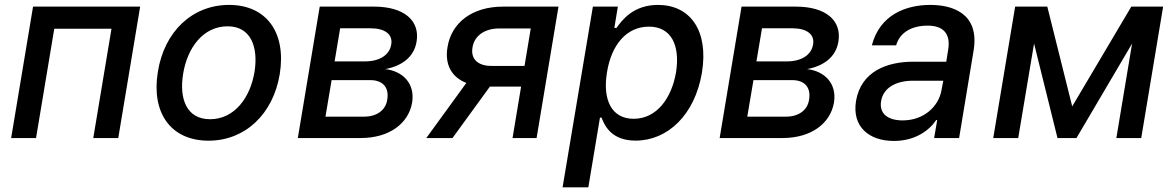

<svg xmlns="http://www.w3.org/2000/svg" viewBox="-20 -573 4873 797"><path d="M26.3 0H129.6L205.3 -453.8H442.8L367.2 0H470.9L561.8 -545.5H117.2Z M845.9 11C997.2 11 1114 -99.1 1141.3 -265.6C1169 -437.9 1086.3 -552.6 930.8 -552.6C778.8 -552.6 661.9 -442.5 635.3 -274.9C607.2 -103.7 689.6 11 845.9 11ZM740.1 -266C757.1 -372.9 822.1 -463.8 924.7 -463.8C1022 -463.8 1052.6 -377.5 1036.6 -274.9C1018.8 -168 953.8 -78.1 851.9 -78.1C753.9 -78.1 723.4 -163.7 740.1 -266Z M1216.3 0H1476.9C1596.2 0 1675.8 -60.4 1690.7 -147C1703.8 -228 1650.2 -278.1 1579.2 -286.2C1647.7 -299 1698.5 -335.6 1709.2 -399.9C1724.1 -489 1655.5 -545.5 1533 -545.5H1307.2ZM1331 -88.8 1356.5 -240.4H1517.4C1569.2 -240.4 1596.2 -209.9 1587.4 -158.7C1581 -116.1 1544.7 -88.8 1491.8 -88.8ZM1369 -318.2 1392 -455.6H1518.1C1578.1 -455.6 1611.5 -430 1604 -388.5C1597.3 -345.2 1555.8 -318.2 1496.1 -318.2Z M2107.6 0H2207.4L2298.3 -545.5H2067.8C1941.8 -545.5 1854.4 -480.5 1837.7 -377.8C1825.3 -305.4 1854.4 -252.5 1915.8 -228.7L1749.6 0H1858.3L2013.5 -213.4H2029.5H2143.1ZM1941.4 -376.4C1948.9 -423.3 1990.1 -454.9 2052.6 -454.9H2183.2L2157.3 -299.4H2019.5C1961.6 -299.4 1933.2 -329.9 1941.4 -376.4Z M2315.3 204.5H2422.2L2470.5 -84.9H2476.9C2490.4 -50.1 2518.8 10.7 2618.6 10.7C2750.7 10.7 2864.3 -95.2 2893.8 -271.7C2922.6 -448.5 2843 -552.6 2711.6 -552.6C2609.7 -552.6 2562.9 -490.8 2539.1 -457H2530.2L2544.7 -545.5H2441.1ZM2499.6 -272.7C2517.8 -386.7 2580.6 -462.4 2673.7 -462.4C2769.2 -462.4 2803.3 -381 2786.2 -272.7C2767.4 -163.4 2704.9 -79.9 2610.4 -79.9C2518.8 -79.9 2480.8 -158 2499.6 -272.7Z M2967.3 0H3228C3347.3 0 3426.8 -60.4 3441.8 -147C3454.9 -228 3401.3 -278.1 3330.3 -286.2C3398.8 -299 3449.6 -335.6 3460.2 -399.9C3475.1 -489 3406.6 -545.5 3284.1 -545.5H3058.2ZM3082 -88.8 3107.6 -240.4H3268.5C3320.3 -240.4 3347.3 -209.9 3338.4 -158.7C3332 -116.1 3295.8 -88.8 3242.9 -88.8ZM3120 -318.2 3143.1 -455.6H3269.2C3329.2 -455.6 3362.6 -430 3355.1 -388.5C3348.4 -345.2 3306.8 -318.2 3247.2 -318.2Z M3690.7 12.1C3780.9 12.1 3839.1 -33.7 3866.1 -74.6H3870.4L3857.6 0H3961.3L4021.3 -362.2C4047.9 -521 3928.6 -552.6 3842 -552.6C3743.3 -552.6 3632.8 -513.8 3599.1 -384.9H3699.9C3714.1 -435 3759.9 -466.6 3831 -466.6C3899.1 -466.6 3925.8 -429.3 3916.2 -369L3908 -316.8H3770.2C3663.7 -316.8 3554.3 -277.7 3533.4 -154.1C3516 -47.2 3587 12.1 3690.7 12.1ZM3637.4 -152.7C3646.3 -209.5 3700.6 -237.9 3769.5 -237.9H3895.6L3887.8 -196.7C3875.7 -131.4 3815.3 -73.2 3726.9 -73.2C3666.9 -73.2 3628.9 -100.1 3637.4 -152.7Z M4430.8 -131.4 4327.4 -545.5H4193.9L4103 0H4206.7L4272.4 -392.4L4369.7 0H4448.5L4679.3 -392L4614 0H4717.3L4808.2 -545.5H4676.1Z"/></svg>

Font: Margiela Sans Medium
Style: Italic
Weight: 500
Italic angle: -9.39999°
Designer: Stefan Endress, Andreas Faust
Version: Version 1.100;FEAKit 1.0